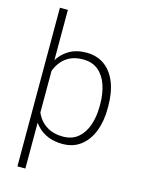

<svg xmlns="http://www.w3.org/2000/svg" viewBox="-138 -830 834 1114"><g transform="rotate(15 278.5 -273.5)"><path d="M297.9 9.8Q251.5 9.8 214.8 -4.2Q178.2 -18.1 151.9 -43.7Q125.5 -69.3 109.4 -103Q93.3 -136.7 87.4 -176.3V-338.4Q97.7 -397.5 124 -442.4Q150.4 -487.3 193.4 -512.7Q236.3 -538.1 296.9 -538.1Q360.8 -538.1 406 -505.1Q451.2 -472.2 474.9 -411.9Q498.5 -351.6 498.5 -269V-258.8Q498.5 -179.7 474.9 -119.1Q451.2 -58.6 406.2 -24.4Q361.3 9.8 297.9 9.8ZM79.6 203.1V-750H127.4V203.1ZM289.1 -32.2Q343.8 -32.2 379.4 -62.3Q415 -92.3 432.6 -143.3Q450.2 -194.3 450.2 -258.8V-269Q450.2 -333.5 432.6 -384.8Q415 -436 379.2 -465.6Q343.3 -495.1 288.1 -495.1Q243.7 -495.1 212.6 -480.5Q181.6 -465.8 161.6 -442.1Q141.6 -418.5 130.4 -390.9Q119.1 -363.3 113.8 -338.4V-172.4Q123 -134.3 144.3 -102.5Q165.5 -70.8 201.7 -51.5Q237.8 -32.2 289.1 -32.2Z"/></g></svg>

Font: Heebo ExtraLight
Style: Regular
Weight: 250
Designer: Oded Ezer
Foundry: Ezer Type House
Version: Version 3.100